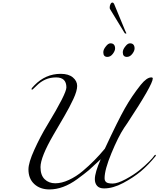

<svg xmlns="http://www.w3.org/2000/svg" viewBox="-20 -1462 1236 1498"><path d="M397 -410Q296 -236 296 -158Q296 -95 328.5 -63.5Q361 -32 411 -32Q461 -32 517 -58Q574 -84 626 -128Q719 -206 798 -302Q900 -521 954 -616.5Q1008 -712 1078 -800Q1125 -858 1160 -858Q1172 -858 1172 -850Q1172 -802 974 -502Q950 -466 948 -464Q903 -396 849.5 -267Q796 -138 796 -72Q796 -51 809 -40.5Q822 -30 859.5 -30Q897 -30 960.5 -64Q1024 -98 1069.5 -135Q1115 -172 1145.5 -203.5Q1176 -235 1184 -248Q1188 -254 1192 -254Q1196 -254 1196 -251Q1196 -248 1194 -244Q1135 -172 1078 -124.5Q1021 -77 941.5 -34.5Q862 8 792 8Q755 8 737.5 -12Q720 -32 720 -64Q720 -116 766 -220Q708 -165 674 -135Q638 -105 582 -64Q472 16 366 16Q293 16 247.5 -26Q202 -68 202 -140Q202 -193 248 -294Q294 -396 350 -488Q498 -732 498 -780Q498 -858 418 -858Q372 -858 334.5 -841.5Q297 -825 265.5 -793.5Q234 -762 230 -762Q226 -762 226 -768Q226 -774 248 -796Q335 -886 454 -886Q515 -886 548.5 -858Q582 -830 582 -791.5Q582 -753 552.5 -689.5Q523 -626 481 -554Q439 -482 397 -410ZM786 -1054Q786 -1076 806 -1100Q824 -1124 842 -1124Q860 -1124 869 -1113.5Q878 -1103 878 -1084Q878 -1065 860 -1041.5Q842 -1018 818 -1018Q786 -1018 786 -1054ZM938 -1054Q938 -1076 958 -1100Q976 -1124 994 -1124Q1012 -1124 1021 -1113.5Q1030 -1103 1030 -1084Q1030 -1065 1012 -1041.5Q994 -1018 970 -1018Q938 -1018 938 -1054ZM950 -1208 838 -1392Q836 -1394 836 -1405.5Q836 -1417 842 -1429.5Q848 -1442 856.5 -1442Q865 -1442 870 -1432L956 -1224Q957 -1222 959.5 -1216.5Q962 -1211 964 -1207Q966 -1203 966 -1201.5Q966 -1200 960 -1200Q954 -1200 950 -1208Z"/></svg>

Font: Miama
Style: Regular
Weight: 400
Italic angle: 16.5°
Designer: Linus Romer
Foundry: Linus Romer
Version: 0.32